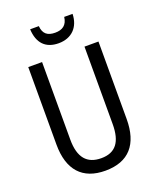

<svg xmlns="http://www.w3.org/2000/svg" viewBox="-167 -1016 918 1123"><g transform="rotate(-20 292.5 -454.0)"><path d="M424 -918H372C366 -868 336 -849 292 -849C245 -849 218 -868 214 -918H160C164 -831 209 -784 290 -784C371 -784 422 -836 424 -918ZM511 -232V-714H424V-232C424 -121 383 -67 294 -67C206 -67 160 -119 160 -231V-714H74V-232C74 -73 150 10 292 10C438 10 511 -75 511 -232Z"/></g></svg>

Font: Noto Sans Gujarati UI Condensed
Style: Regular
Weight: 400
Width: 3
Designer: Jelle Bosma - Monotype Design Team, Universal Thirst
Foundry: Monotype Imaging Inc.
Version: Version 2.106